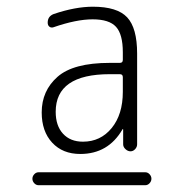

<svg xmlns="http://www.w3.org/2000/svg" viewBox="-20 -756 540 564"><path d="M340.8 -486.3V-529.3Q340.8 -538.1 332 -538.1H302.7Q143.6 -538.1 143.6 -427.7Q143.6 -386.7 165 -363.3Q186.5 -339.8 223.6 -339.8Q275.4 -339.8 308.1 -379.9Q340.8 -419.9 340.8 -486.3ZM332 -571.3Q340.8 -571.3 340.8 -580.1V-602.5Q340.8 -655.3 320.8 -677.2Q300.8 -699.2 252 -699.2Q204.1 -699.2 136.7 -675.8Q129.9 -673.8 125 -677.7Q120.1 -681.6 120.1 -689.5Q120.1 -708 137.7 -714.8Q201.2 -736.3 252.9 -736.3Q324.2 -736.3 353.5 -705.1Q382.8 -673.8 382.8 -598.6V-332Q382.8 -324.2 377 -317.9Q371.1 -311.5 363.3 -311.5Q355.5 -311.5 348.6 -317.9Q341.8 -324.2 341.8 -332V-376L340.8 -377Q339.8 -377 339.8 -376Q297.9 -303.7 215.8 -303.7Q164.1 -303.7 133.3 -336.9Q102.5 -370.1 102.5 -425.8Q102.5 -489.3 148.9 -530.3Q195.3 -571.3 302.7 -571.3ZM93.8 -211.9Q85.9 -211.9 80.6 -217.8Q75.2 -223.6 75.2 -231Q75.2 -238.3 80.6 -244.1Q85.9 -250 93.8 -250H406.2Q414.1 -250 419.4 -244.1Q424.8 -238.3 424.8 -231Q424.8 -223.6 419.4 -217.8Q414.1 -211.9 406.2 -211.9Z"/></svg>

Font: Rounded Mgen+ 1m light
Style: Regular
Weight: 200
Designer: [Source Han Sans]
Ryoko NISHIZUKA  (kana & ideographs); Paul D. Hunt (Latin, Greek & Cyrillic); Wenlong ZHANG  (bopomofo
Version: Version 1.059.20150602